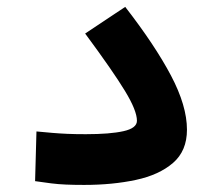

<svg xmlns="http://www.w3.org/2000/svg" viewBox="-20 -521 626 545"><path d="M218.8 3.9Q188.5 3.9 167 2.9Q145.5 2 125.5 -0.5Q105.5 -2.9 79.6 -6.8L83.5 -147.9Q108.9 -145.5 128.7 -143.8Q148.4 -142.1 170.7 -141.1Q192.9 -140.1 223.6 -140.1Q292.5 -140.1 330.6 -148.7Q368.7 -157.2 368.7 -178.2Q368.7 -207 334.7 -262.9Q300.8 -318.8 221.7 -425.8L335.4 -501.5Q419.9 -392.6 465.3 -306.6Q510.7 -220.7 510.7 -152.8Q510.7 -92.8 471.2 -58.6Q431.6 -24.4 365.5 -10.3Q299.3 3.9 218.8 3.9Z"/></svg>

Font: Cascadia Code NF
Style: Bold
Weight: 700
Monospace: yes
Designer: Aaron Bell
Foundry: Saja Typeworks
Version: Version 2404.023; ttfautohint (v1.8.4)